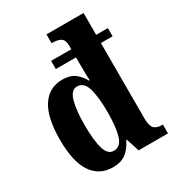

<svg xmlns="http://www.w3.org/2000/svg" viewBox="-183 -873 915 996"><g transform="rotate(-30 274.5 -375.0)"><path d="M203 10Q122 10 78 -54.5Q34 -119 34 -251Q34 -385 77.5 -450.5Q121 -516 200 -516Q246 -516 273.5 -495Q301 -474 318 -442H322Q321 -455 320.5 -486.5Q320 -518 320 -545V-580H199V-629H320V-644Q320 -686 301 -696.5Q282 -707 255 -707H247V-760H469V-629H539V-580H469V-130Q469 -84 484 -68.5Q499 -53 529 -53H536V0H360L335 -78H331Q312 -37 281.5 -13.5Q251 10 203 10ZM248 -62Q290 -62 305 -113Q320 -164 320 -253Q320 -341 305 -394Q290 -447 248 -447Q213 -447 198 -395Q183 -343 183 -252Q183 -160 198 -111Q213 -62 248 -62Z"/></g></svg>

Font: Noto Serif Tamil ExtraCondensed ExtraBold
Style: Italic
Weight: 800
Width: 2
Italic angle: -12°
Designer: Indian Type Foundry, Tom Grace, and the Monotype Design Team
Foundry: Monotype Imaging Inc.
Version: Version 2.003; ttfautohint (v1.8.4.7-5d5b)